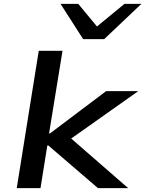

<svg xmlns="http://www.w3.org/2000/svg" viewBox="-20 -966 746 986"><path d="M66 0 179 -705H301L232 -281H237L525 -498H690L325 -240L321 -276L638 0H483L228 -219H223L188 0ZM407 -765 291 -946H382L478 -830L619 -946H706L515 -765Z"/></svg>

Font: Nunito Sans 7pt Expanded SemiBold
Style: Italic
Weight: 600
Width: 7
Italic angle: -9°
Designer: Vernon Adams
Foundry: Vernon Adams
Version: Version 3.101;gftools[0.9.27]